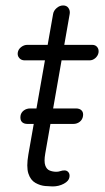

<svg xmlns="http://www.w3.org/2000/svg" viewBox="-20 -670 379 690"><path d="M78.1 -508.8H311.5Q323.2 -508.8 329.6 -500.5Q335.9 -492.2 334 -480.5Q332 -469.7 322.8 -461.4Q313.5 -453.1 301.8 -453.1H68.4Q56.6 -453.1 49.3 -461.4Q42 -469.7 43.9 -481.4Q45.9 -493.2 56.2 -501Q66.4 -508.8 78.1 -508.8ZM207 -650.4Q219.7 -650.4 226.1 -641.1Q232.4 -631.8 230.5 -620.1L142.6 -118.2Q137.7 -89.8 142.6 -75.7Q147.5 -61.5 158.7 -57.1Q169.9 -52.7 182.6 -52.7Q190.4 -52.7 197.3 -55.2Q204.1 -57.6 211.9 -57.6Q220.7 -57.6 226.1 -50.8Q231.4 -43.9 229.5 -33.2Q227.5 -19.5 209.5 -9.8Q191.4 0 168.9 0Q160.2 0 142.6 -1.5Q125 -2.9 107.4 -12.7Q89.8 -22.5 82 -46.4Q74.2 -70.3 82 -115.2L170.9 -620.1Q172.9 -631.8 183.6 -641.1Q194.3 -650.4 207 -650.4ZM79.1 -224.6Q65.4 -224.6 58.6 -231.9Q51.8 -239.3 53.7 -253.9Q55.7 -265.6 65.4 -272.9Q75.2 -280.3 88.9 -280.3H252.9Q266.6 -280.3 273.4 -272.9Q280.3 -265.6 278.3 -252.9Q276.4 -240.2 266.6 -232.4Q256.8 -224.6 243.2 -224.6Z"/></svg>

Font: Quicksand
Style: Italic
Weight: 400
Designer: Andrew Paglinawan
Foundry: Andrew Paglinawan
Version: Version 3.006